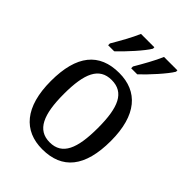

<svg xmlns="http://www.w3.org/2000/svg" viewBox="-224 -870 984 984"><g transform="rotate(45 268.0 -378.0)"><path d="M295 -619V-606H339C381 -645 450 -721 470 -756V-766H373C354 -721 322 -665 295 -619ZM128 -619V-606H172C214 -645 283 -721 303 -756V-766H206C187 -721 155 -665 128 -619ZM266 10C410 10 485 -81 485 -269C485 -456 403 -546 269 -546C125 -546 50 -456 50 -269C50 -81 132 10 266 10ZM268 -42C178 -42 144 -120 144 -269C144 -418 177 -493 267 -493C358 -493 391 -418 391 -269C391 -120 359 -42 268 -42Z"/></g></svg>

Font: Noto Serif Lao SemiCondensed
Style: Regular
Weight: 400
Width: 4
Designer: Monotype Design Team
Foundry: Monotype Imaging Inc.
Version: Version 2.003